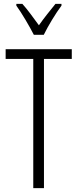

<svg xmlns="http://www.w3.org/2000/svg" viewBox="-20 -967 399 987"><path d="M206 0H151V-664H9V-714H349V-664H206ZM154 -788Q136 -823 110.5 -866Q85 -909 64 -938V-947H95Q114 -926 136.5 -896Q159 -866 180 -837Q202 -868 221 -892Q240 -916 265 -947H296V-938Q273 -907 247.5 -865Q222 -823 205 -788Z"/></svg>

Font: Noto Sans Sinhala UI ExtraCondensed Light
Style: Regular
Weight: 300
Width: 2
Designer: Jelle Bosma - Monotype Design Team
Foundry: Monotype Imaging Inc.
Version: Version 2.006; ttfautohint (v1.8.4.7-5d5b)